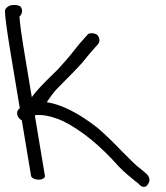

<svg xmlns="http://www.w3.org/2000/svg" viewBox="-68 -690 659 762"><path d="M85.3 23C100.3 23 111.6 16.2 110.3 8L70.5 -230.5C71.3 -231.2 71.8 -231.5 74 -233.5H90.5C118.7 -233.5 160.7 -219.9 183.6 -208.7C256.5 -172 329.6 -112.4 402.6 -30C428.7 -2.9 447.9 11.3 470.1 30L470.3 29.8L481.5 38.6C496.3 57.3 512.6 54.8 519.6 39.7C527.2 30.8 528.3 14 514.4 1.2L514 0.5L502.1 -9.7C494.6 -16.3 487 -22.5 475.1 -31.6C467.6 -38 447.1 -57.8 416.6 -88.7C384.9 -122 353.3 -153.2 319.3 -182.5C245.8 -240 179 -274.4 117.7 -284.6C129.9 -303.3 142.8 -320.5 155.9 -335.3C210 -389.5 244.2 -424.9 259 -441.9C272.9 -459.7 290.1 -480 310.3 -502.8L318.4 -511.6C331.5 -524.6 327.7 -541.3 317.3 -552.3C308.2 -557.9 293.2 -561 282 -555L281.8 -554.8L272.8 -545C255 -525.5 240.7 -508.7 230 -494.7C207.9 -465.4 188.3 -444.9 163 -416C136.8 -389.6 99.8 -355.7 72.8 -323.4C67.4 -316.1 63.6 -311.1 58.2 -304.4L30 -474C17.3 -549.9 10.5 -600.1 9.2 -623.8C18.4 -632.5 25 -648 13.6 -664C3.4 -671.2 -13.8 -671.9 -27.4 -668.4C-40 -663.4 -48.2 -655.4 -48.4 -645C-47.2 -617 -39.5 -560.8 -25 -474L10.6 -260.4L9.6 -259.7C-3.7 -249.7 -2.7 -232.6 7.6 -221C10.6 -217.5 13.7 -215 18.5 -212.6L55.3 8C56.6 16.2 70.2 23 85.3 23Z"/></svg>

Font: MewTooHand
Style: BdCondLta
Weight: 400
Designer: Mew Too, Robert Jablonski
Version: Version 0.77